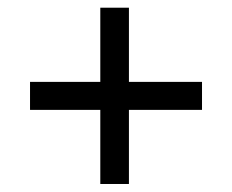

<svg xmlns="http://www.w3.org/2000/svg" viewBox="-20 -585 593 491"><path d="M56.8 -304V-375.6H496.6V-304ZM309.7 -114.5H236.5V-565.3H309.7Z"/></svg>

Font: Hind Variable Light
Style: Regular
Weight: 300
Designer: Manushi Parikh, Satya Rajpurohit
Foundry: Indian Type Foundry
Version: Version 3.000